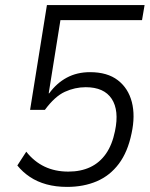

<svg xmlns="http://www.w3.org/2000/svg" viewBox="-20 -725 589 753"><path d="M243 8Q199 8 162.5 -2Q126 -12 97.5 -31Q69 -50 48 -76L83 -130Q114 -91 155 -71.5Q196 -52 248 -52Q297 -52 334 -69.5Q371 -87 395.5 -122Q420 -157 431 -211Q448 -292 418 -337.5Q388 -383 316 -383Q274 -383 234.5 -365Q195 -347 156 -294H98L164 -705H547L537 -646H217L171 -359H173Q202 -399 242 -420.5Q282 -442 333 -442Q401 -442 442 -410.5Q483 -379 497 -325Q511 -271 496 -202Q481 -129 446 -82.5Q411 -36 359.5 -14Q308 8 243 8Z"/></svg>

Font: Nunito Sans 7pt SemiCondensed Light
Style: Italic
Weight: 300
Width: 4
Italic angle: -9°
Designer: Vernon Adams
Foundry: Vernon Adams
Version: Version 3.101;gftools[0.9.27]